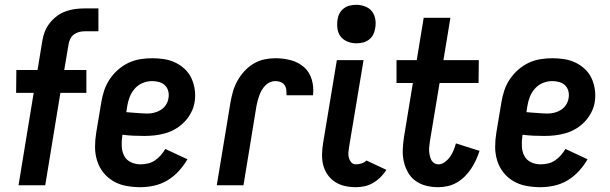

<svg xmlns="http://www.w3.org/2000/svg" viewBox="-20 -770 2534 798"><path d="M57 0 120 -384H47L48 -479H136L156 -601Q159 -620 166.5 -639Q174 -658 187 -674.5Q200 -691 217 -703.5Q234 -716 253.5 -723Q273 -730 292.5 -732.5Q312 -735 331 -735H389V-640H332Q320 -640 308.5 -637Q297 -634 287 -626.5Q277 -619 272 -608Q267 -597 265 -586L247 -479H339V-384H231L168 0Z M563 8Q533 8 504 2.5Q475 -3 451 -17Q427 -31 409.5 -53Q392 -75 383.5 -102.5Q375 -130 375 -159.5Q375 -189 380 -219L401 -345Q405 -370 413 -394Q421 -418 435.5 -440Q450 -462 470.5 -480Q491 -498 514.5 -509Q538 -520 563 -524Q588 -528 613 -528Q638 -528 663 -524Q688 -520 709.5 -509.5Q731 -499 748.5 -482.5Q766 -466 776 -444Q786 -422 789.5 -397Q793 -372 789 -347Q786 -325 775 -303.5Q764 -282 748 -265Q732 -248 711.5 -235.5Q691 -223 668.5 -216.5Q646 -210 624 -207.5Q602 -205 580 -205Q557 -205 534.5 -206Q512 -207 489 -210L488 -204Q485 -183 486 -161.5Q487 -140 496 -122.5Q505 -105 523.5 -96Q542 -87 564 -87Q579 -87 594.5 -90.5Q610 -94 623.5 -103Q637 -112 648 -124.5Q659 -137 667 -151L759 -108Q744 -82 723 -59Q702 -36 676 -20.5Q650 -5 621 1.5Q592 8 563 8ZM592 -298Q606 -298 620.5 -301.5Q635 -305 648 -313Q661 -321 669.5 -334Q678 -347 680 -361Q683 -376 679.5 -390.5Q676 -405 666 -415Q656 -425 641.5 -429Q627 -433 612 -433Q593 -433 574 -425.5Q555 -418 541 -402.5Q527 -387 519.5 -368Q512 -349 509 -330L505 -304Q516 -303 527 -302Q538 -301 548.5 -300.5Q559 -300 570 -299Q581 -298 592 -298Z M881 0 938 -345Q942 -368 948.5 -390.5Q955 -413 967 -434.5Q979 -456 996 -474.5Q1013 -493 1034 -505.5Q1055 -518 1078.5 -523Q1102 -528 1125 -528Q1158 -528 1189.5 -519.5Q1221 -511 1244 -490.5Q1267 -470 1276 -438.5Q1285 -407 1281 -374H1171Q1171 -385 1170 -396Q1169 -407 1163 -416Q1157 -425 1146.5 -429Q1136 -433 1125 -433Q1113 -433 1102.5 -428.5Q1092 -424 1083 -415Q1074 -406 1068 -395.5Q1062 -385 1058 -374Q1054 -363 1051 -352Q1048 -341 1046 -330L992 0Z M1459 8Q1435 8 1413 3Q1391 -2 1372.5 -14Q1354 -26 1341.5 -44Q1329 -62 1323.5 -83.5Q1318 -105 1318.5 -128.5Q1319 -152 1323 -176L1380 -520H1491L1431 -160Q1429 -148 1428 -136.5Q1427 -125 1430 -114Q1433 -103 1440 -95Q1447 -87 1459 -87Q1470 -87 1482 -90.5Q1494 -94 1503 -103L1586 -64Q1576 -48 1562 -34Q1548 -20 1531 -10Q1514 0 1495.5 4Q1477 8 1459 8ZM1461 -590Q1442 -590 1424.5 -597Q1407 -604 1396 -618Q1385 -632 1382.5 -651Q1380 -670 1383 -689Q1385 -703 1391.5 -715Q1398 -727 1409.5 -735.5Q1421 -744 1434.5 -747Q1448 -750 1461 -750Q1480 -750 1498 -743Q1516 -736 1526.5 -722Q1537 -708 1540 -689Q1543 -670 1539 -651Q1537 -637 1530.5 -625Q1524 -613 1512.5 -604.5Q1501 -596 1487.5 -593Q1474 -590 1461 -590Z M1801 8Q1776 8 1751.5 2Q1727 -4 1707.5 -18Q1688 -32 1676 -53Q1664 -74 1658.5 -98Q1653 -122 1654 -148Q1655 -174 1659 -200L1696 -425H1628V-520H1712L1741 -696H1852L1823 -520H1970L1969 -425H1807L1767 -184Q1766 -174 1764.5 -164Q1763 -154 1763.5 -144Q1764 -134 1766 -124.5Q1768 -115 1772 -106.5Q1776 -98 1784 -92.5Q1792 -87 1802 -87Q1816 -87 1829 -96.5Q1842 -106 1851 -119Q1860 -132 1865.5 -146Q1871 -160 1875 -174L1973 -143Q1967 -124 1958.5 -105.5Q1950 -87 1938.5 -69.5Q1927 -52 1912 -37Q1897 -22 1879 -11.5Q1861 -1 1841 3.5Q1821 8 1801 8Z M2226 8Q2196 8 2167 2.5Q2138 -3 2114 -17Q2090 -31 2072.5 -53Q2055 -75 2046.5 -102.5Q2038 -130 2038 -159.5Q2038 -189 2043 -219L2064 -345Q2068 -370 2076 -394Q2084 -418 2098.5 -440Q2113 -462 2133.5 -480Q2154 -498 2177.5 -509Q2201 -520 2226 -524Q2251 -528 2276 -528Q2301 -528 2326 -524Q2351 -520 2372.5 -509.5Q2394 -499 2411.5 -482.5Q2429 -466 2439 -444Q2449 -422 2452.5 -397Q2456 -372 2452 -347Q2449 -325 2438 -303.5Q2427 -282 2411 -265Q2395 -248 2374.5 -235.5Q2354 -223 2331.5 -216.5Q2309 -210 2287 -207.5Q2265 -205 2243 -205Q2220 -205 2197.5 -206Q2175 -207 2152 -210L2151 -204Q2148 -183 2149 -161.5Q2150 -140 2159 -122.5Q2168 -105 2186.5 -96Q2205 -87 2227 -87Q2242 -87 2257.5 -90.5Q2273 -94 2286.5 -103Q2300 -112 2311 -124.5Q2322 -137 2330 -151L2422 -108Q2407 -82 2386 -59Q2365 -36 2339 -20.5Q2313 -5 2284 1.5Q2255 8 2226 8ZM2255 -298Q2269 -298 2283.5 -301.5Q2298 -305 2311 -313Q2324 -321 2332.5 -334Q2341 -347 2343 -361Q2346 -376 2342.5 -390.5Q2339 -405 2329 -415Q2319 -425 2304.5 -429Q2290 -433 2275 -433Q2256 -433 2237 -425.5Q2218 -418 2204 -402.5Q2190 -387 2182.5 -368Q2175 -349 2172 -330L2168 -304Q2179 -303 2190 -302Q2201 -301 2211.5 -300.5Q2222 -300 2233 -299Q2244 -298 2255 -298Z"/></svg>

Font: Iosevka QP
Style: Bold Italic
Weight: 700
Italic angle: -9°
Designer: Belleve Invis
Foundry: Belleve Invis
Version: Version 20.0.0; ttfautohint (v1.8.4)